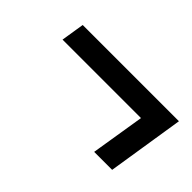

<svg xmlns="http://www.w3.org/2000/svg" viewBox="-44 -630 687 687"><g transform="rotate(45 300.0 -286.0)"><path d="M436 -140 469 -344H72L86 -432H573L527 -140Z"/></g></svg>

Font: Nunito Sans 12pt ExtraLight
Style: Italic
Weight: 200
Italic angle: -9°
Designer: Vernon Adams
Foundry: Vernon Adams
Version: Version 3.101;gftools[0.9.27]